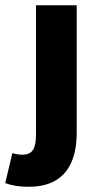

<svg xmlns="http://www.w3.org/2000/svg" viewBox="-73 -517 375 731"><path d="M37 194C177 194 219 99 219 -11V-497H64V-6C64 49 51 72 12 72C0 72 -12 70 -26 66L-53 180C-32 188 -6 194 37 194Z"/></svg>

Font: DAIFUKU Sans
Style: Bold
Weight: 700
Designer: Original font ‘Source Han Sans JP’ : Paul D. Hunt
Foundry: Daifuku
Version: Version 1.000